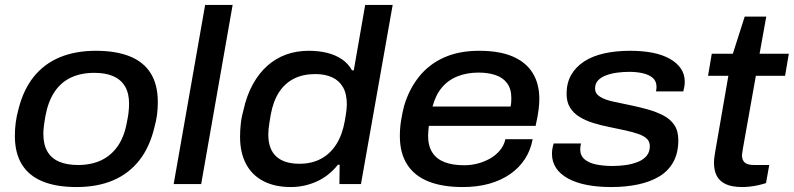

<svg xmlns="http://www.w3.org/2000/svg" viewBox="-20 -743 3204 775"><path d="M289 12Q208 12 152.5 -10.5Q97 -33 68.5 -79Q40 -125 40 -195Q40 -222 43.5 -248.5Q47 -275 54 -300Q74 -381 116.5 -433.5Q159 -486 222 -512Q285 -538 367 -538Q448 -538 504 -515.5Q560 -493 588.5 -447Q617 -401 617 -331Q617 -305 614 -281Q611 -257 604 -232Q585 -150 542.5 -96Q500 -42 436.5 -15Q373 12 289 12ZM295 -77Q349 -77 389.5 -96.5Q430 -116 456.5 -155Q483 -194 493 -254Q497 -273 498.5 -286Q500 -299 500.5 -308Q501 -317 501 -325Q501 -367 484.5 -394.5Q468 -422 437 -435.5Q406 -449 361 -449Q307 -449 266.5 -430Q226 -411 200 -372Q174 -333 163 -273Q160 -254 158 -241Q156 -228 155.5 -219Q155 -210 155 -202Q155 -160 171 -132Q187 -104 218.5 -90.5Q250 -77 295 -77Z M681 0 808 -723H919L792 0Z M1154 12Q1089 12 1043 -12Q997 -36 973 -81.5Q949 -127 949 -191Q949 -217 952 -244.5Q955 -272 963 -300Q976 -358 1000.5 -402.5Q1025 -447 1058.5 -477Q1092 -507 1134 -522.5Q1176 -538 1226 -538Q1267 -538 1301 -529.5Q1335 -521 1360.5 -503.5Q1386 -486 1401 -459H1408L1454 -723H1565L1437 0H1350L1351 -78H1344Q1307 -32 1257.5 -10Q1208 12 1154 12ZM1189 -82Q1238 -82 1275.5 -102Q1313 -122 1337.5 -160.5Q1362 -199 1372 -256Q1375 -272 1376.5 -283.5Q1378 -295 1379 -304Q1380 -313 1380 -321Q1380 -364 1364.5 -391Q1349 -418 1320.5 -431Q1292 -444 1253 -444Q1203 -444 1166.5 -425.5Q1130 -407 1106.5 -371Q1083 -335 1073 -281Q1070 -262 1067.5 -247.5Q1065 -233 1064 -221.5Q1063 -210 1063 -200Q1063 -141 1095 -111.5Q1127 -82 1189 -82Z M1848 12Q1766 12 1709.5 -10.5Q1653 -33 1623.5 -79Q1594 -125 1594 -194Q1594 -226 1599 -257Q1604 -288 1611 -315Q1631 -383 1671.5 -433.5Q1712 -484 1772.5 -511Q1833 -538 1914 -538Q1996 -538 2049.5 -515Q2103 -492 2130 -448.5Q2157 -405 2157 -343Q2157 -325 2154 -300Q2151 -275 2142 -235H1711Q1710 -224 1709 -214.5Q1708 -205 1708 -196Q1708 -154 1725 -127.5Q1742 -101 1774.5 -88.5Q1807 -76 1854 -76Q1882 -76 1908.5 -83Q1935 -90 1958 -103Q1981 -116 1997.5 -135.5Q2014 -155 2020 -181H2130Q2122 -137 2099 -101.5Q2076 -66 2039.5 -40.5Q2003 -15 1955 -1.5Q1907 12 1848 12ZM1726 -313H2041Q2043 -323 2043.5 -331.5Q2044 -340 2044 -347Q2044 -384 2027 -407Q2010 -430 1980 -440Q1950 -450 1912 -450Q1865 -450 1827 -435Q1789 -420 1763.5 -389.5Q1738 -359 1726 -313Z M2447 12Q2393 12 2349 3.5Q2305 -5 2273 -22.5Q2241 -40 2224.5 -65Q2208 -90 2208 -122Q2208 -134 2210 -144.5Q2212 -155 2215 -164H2325Q2324 -159 2323 -152.5Q2322 -146 2322 -141Q2322 -115 2339.5 -100Q2357 -85 2387 -79Q2417 -73 2452 -73Q2481 -73 2507.5 -77Q2534 -81 2556 -90Q2578 -99 2590.5 -114.5Q2603 -130 2603 -153Q2603 -172 2590.5 -183.5Q2578 -195 2556 -202.5Q2534 -210 2505 -216.5Q2476 -223 2441 -230Q2405 -237 2373.5 -247Q2342 -257 2318 -272Q2294 -287 2280.5 -309.5Q2267 -332 2267 -364Q2267 -408 2285.5 -440.5Q2304 -473 2338 -495Q2372 -517 2419 -527.5Q2466 -538 2524 -538Q2574 -538 2614.5 -530Q2655 -522 2684 -505.5Q2713 -489 2728.5 -466Q2744 -443 2744 -413Q2744 -402 2742 -391.5Q2740 -381 2738 -374H2628Q2629 -380 2629.5 -384.5Q2630 -389 2630 -392Q2630 -415 2615.5 -428Q2601 -441 2576 -447Q2551 -453 2520 -453Q2497 -453 2473 -450Q2449 -447 2428 -439.5Q2407 -432 2394.5 -419Q2382 -406 2382 -386Q2382 -365 2402 -352.5Q2422 -340 2455 -333Q2488 -326 2526 -318Q2560 -311 2594 -301.5Q2628 -292 2656.5 -277.5Q2685 -263 2701.5 -239Q2718 -215 2718 -177Q2718 -126 2698 -89.5Q2678 -53 2641.5 -31Q2605 -9 2555.5 1.5Q2506 12 2447 12Z M2976 12Q2935 12 2910 0.5Q2885 -11 2873.5 -32.5Q2862 -54 2862 -86Q2862 -97 2863.5 -108Q2865 -119 2867 -131L2920 -437H2838L2853 -526H2938L2986 -676H3073L3046 -526H3164L3149 -437H3031L2979 -145Q2978 -138 2976.5 -129Q2975 -120 2975 -116Q2975 -97 2986 -87Q2997 -77 3024 -77H3085L3072 -4Q3060 0 3043 4Q3026 8 3008 10Q2990 12 2976 12Z"/></svg>

Font: Archivo SemiExpanded Medium
Style: Italic
Weight: 500
Width: 6
Italic angle: -10°
Designer: Hector Gatti
Foundry: Omnibus-Type
Version: Version 2.001